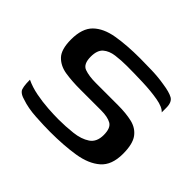

<svg xmlns="http://www.w3.org/2000/svg" viewBox="-104 -539 677 677"><g transform="rotate(45 235.0 -200.0)"><path d="M209 4Q180 4 137.5 1.5Q95 -1 64 -12Q45 -17 37 -27Q29 -37 29 -76Q54 -64 85 -58Q116 -52 146.5 -50Q177 -48 199 -48Q234 -48 269.5 -52Q305 -56 328 -71.5Q351 -87 351 -122Q351 -157 333 -167Q315 -177 283 -177H178Q138 -177 105 -182Q72 -187 51.5 -208Q31 -229 31 -279Q31 -334 58 -360.5Q85 -387 134.5 -395.5Q184 -404 251 -404Q276 -404 309.5 -403Q343 -402 372 -397Q407 -392 423 -383Q439 -374 439 -346V-323Q427 -337 393 -343Q359 -349 316 -350.5Q273 -352 237 -352Q208 -352 181.5 -348.5Q155 -345 139 -331Q123 -317 123 -285Q123 -248 145 -240Q167 -232 202 -232H312Q352 -232 382 -225Q412 -218 429 -195Q446 -172 446 -123Q446 -67 415 -40Q384 -13 330.5 -4.5Q277 4 209 4Z"/></g></svg>

Font: Genos Medium
Style: Regular
Weight: 500
Designer: Robert E. Leuschke
Foundry: Robert E. Leuschke
Version: Version 1.010; ttfautohint (v1.8.3)